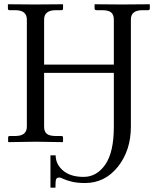

<svg xmlns="http://www.w3.org/2000/svg" viewBox="-20 -666 753 901"><path d="M514.2 -70.8V-324.2H187V-71.8Q187 -48.8 199.5 -38.3Q211.9 -27.8 242.2 -27.8H268.1Q275.9 -27.8 275.9 -20V-1L273.9 1Q188 -1 147.9 -1L20 1L18.1 -1V-20Q18.1 -27.8 24.9 -27.8H51.8Q106 -27.8 106 -71.8V-574.2Q106 -618.2 51.8 -618.2H24.9Q17.1 -618.2 17.1 -626V-645L19 -646Q106 -645 145 -645Q145 -645 273.9 -646L275.9 -645V-626Q275.9 -618.2 268.1 -618.2H242.2Q187 -618.2 187 -574.2V-362.8H514.2V-574.2Q514.2 -597.2 501.5 -607.7Q488.8 -618.2 459 -618.2H433.1Q424.3 -618.2 423.8 -626V-645L425.8 -646Q512.7 -645 551.8 -645L681.2 -646L683.1 -645V-626Q683.1 -618.2 674.8 -618.2H648.9Q593.8 -618.2 594.2 -574.2V-71.8Q594.2 40 533.2 116.5Q472.2 192.9 378.9 192.9Q342.8 192.9 316.9 186.5Q291 180.2 277.6 173.6Q264.2 167 259.8 167Q245.6 167 243.2 175.8Q240.2 182.6 240.2 214.8H216.8V63H241.2Q241.2 102.1 272 130.9Q307.1 164.1 372.1 164.1Q434.1 164.1 474.1 106.2Q514.2 48.3 514.2 -70.8Z"/></svg>

Font: Linux Libertine Capitals
Style: Small Caps
Weight: 400
Designer: Philipp H. Poll
Foundry: Philipp H. Poll
Version: Version 5.1.3